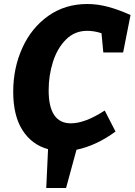

<svg xmlns="http://www.w3.org/2000/svg" viewBox="-20 -741 672 959"><path d="M223 -290Q223 -125 334 -125Q405 -125 503 -189L557 -84Q462 -14 362 7L310 198H211L220 4Q139 -18 92.5 -90.5Q46 -163 46 -283Q46 -401 91.5 -501.5Q137 -602 221 -661.5Q305 -721 416 -721Q467 -721 519.5 -707Q572 -693 632 -666L595 -479H496L487 -575Q451 -587 415 -587Q353 -587 309.5 -543.5Q266 -500 244.5 -432Q223 -364 223 -290Z"/></svg>

Font: Bitter Pro ExtraBold
Style: Italic
Weight: 800
Italic angle: -9°
Designer: Sol Matas, and Bitter project Authors
Foundry: Sol Matas
Version: Version 1.010